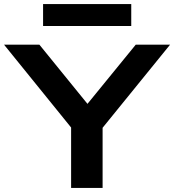

<svg xmlns="http://www.w3.org/2000/svg" viewBox="-32 -925 857 945"><path d="M318 0V-361L345 -264L-12 -705H162L400 -412H397L636 -705H805L447 -264L473 -361V0ZM180 -797V-905H614V-797Z"/></svg>

Font: Nunito Sans 7pt Expanded
Style: Bold
Weight: 700
Width: 7
Designer: Vernon Adams
Foundry: Vernon Adams
Version: Version 3.101;gftools[0.9.27]